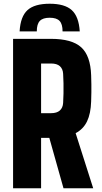

<svg xmlns="http://www.w3.org/2000/svg" viewBox="-20 -1008 547 1028"><path d="M246 -988Q326.5 -988 364.2 -953.8Q402 -919.5 407 -840H315Q315 -879 299 -896Q283 -913 246 -913Q209.5 -913 193.2 -896Q177 -879 177 -840H85Q89.5 -919.5 127.2 -953.8Q165 -988 246 -988ZM50 0V-800H253Q365 -800 414.8 -754.8Q464.5 -709.5 468 -605Q469 -577 469.2 -556Q469.5 -535 469.2 -514Q469 -493 468 -465Q466 -400 446.2 -358.5Q426.5 -317 385 -295L479 0H320L244 -270H200V0ZM200 -402H253Q284.5 -402 300.5 -416.5Q316.5 -431 318 -457Q319.5 -481.5 320 -508.2Q320.5 -535 320 -561.8Q319.5 -588.5 318 -613Q316.5 -639.5 300.5 -653.8Q284.5 -668 253 -668H200Z"/></svg>

Font: Big Shoulders Text Thin Black
Style: Regular
Weight: 900
Version: Version 2.002